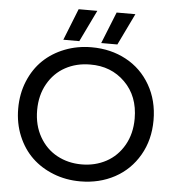

<svg xmlns="http://www.w3.org/2000/svg" viewBox="-61 -969 947 1040"><g transform="rotate(5 413.0 -449.0)"><path d="M255.9 -741.2 324.2 -913.1H425.8L342.8 -741.2ZM461.9 -741.2 530.8 -913.1H632.8L549.8 -741.2ZM413.1 15.1Q335.4 15.1 267.6 -11.5Q199.7 -38.1 150.6 -85.2Q101.6 -132.3 73.2 -200.7Q44.9 -269 44.9 -349.1Q44.9 -429.7 73.2 -498.3Q101.6 -566.9 150.6 -614Q199.7 -661.1 267.6 -687.5Q335.4 -713.9 413.1 -713.9Q517.1 -713.9 600.6 -668.9Q684.1 -624 732.4 -540.3Q780.8 -456.5 780.8 -349.1Q780.8 -242.2 732.4 -158.7Q684.1 -75.2 600.6 -30Q517.1 15.1 413.1 15.1ZM678.2 -349.1Q678.2 -471.2 602.5 -546.1Q526.9 -621.1 413.1 -620.1Q338.4 -620.1 278.3 -587.4Q218.3 -554.7 183.1 -492.4Q147.9 -430.2 147.9 -349.1Q147.9 -267.1 183.6 -204.6Q219.2 -142.1 279.3 -109.6Q339.4 -77.1 413.1 -77.1Q486.8 -77.1 546.9 -109.6Q606.9 -142.1 642.6 -204.6Q678.2 -267.1 678.2 -349.1Z"/></g></svg>

Font: Prompt
Style: Regular
Weight: 400
Designer: Katatrad Team
Foundry: CadsonDemak
Version: Version 1.000;PS 001.000;hotconv 1.0.88;makeotf.lib2.5.64775